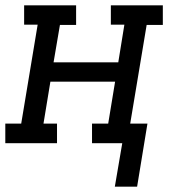

<svg xmlns="http://www.w3.org/2000/svg" viewBox="-30 -540 650 724"><path d="M487 164H403L431 0H317V-74H378L404 -232H160L134 -74H185V0H-10V-74H50L112 -447H61V-520H257V-446H196L172 -305H416L439 -447H388V-520H584V-446H523L461 -74H526Z"/></svg>

Font: Iosevka Etoile Oblique
Style: Regular
Weight: 400
Italic angle: -9°
Designer: Belleve Invis
Foundry: Belleve Invis
Version: Version 15.5.2; ttfautohint (v1.8.4)